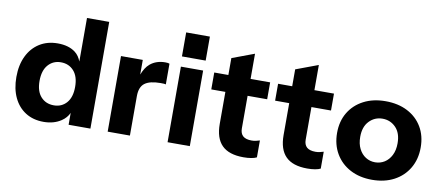

<svg xmlns="http://www.w3.org/2000/svg" viewBox="-64 -928 2709 1176"><g transform="rotate(10 1291.0 -340.0)"><path d="M398.4 -667.9V-397.1C390 -418.6 378.3 -437.8 359.1 -452.2C331.2 -473.1 294.7 -483.5 249.9 -483.5C206.8 -483.5 169.2 -473.4 136.9 -453.1C104.7 -432.8 79.6 -404.3 61.8 -367.4C44 -330.5 35 -287.2 35 -237.4C35 -188.2 43.6 -145.5 60.8 -109.3C78 -73 102.4 -44.9 134.1 -24.9C165.7 -4.9 203.1 5 246.1 5C288.5 5 324.9 -5.1 355.3 -25.4C376.6 -39.6 391.5 -57.3 401 -78V-4.2H536.6V-667.9ZM369.8 -140.1C349.4 -117.1 323.1 -105.6 290.5 -105.6C257.3 -105.6 230.4 -116.9 209.8 -139.7C189.2 -162.4 179 -195.3 179 -238.3C179 -281.3 189.3 -314.5 209.8 -337.9C230.4 -361.2 256.6 -372.9 288.6 -372.9C321.8 -372.9 348.7 -361.4 369.3 -338.3C389.9 -315.3 400.1 -282.3 400.1 -239.2C400.1 -196.2 390 -163.2 369.7 -140.1Z M918.7 -483.5C881.3 -483.5 849.9 -473.1 824.7 -452.2C804.8 -435.7 790.6 -411.6 779.5 -383.2V-474.3H644V-4.2H782.3V-249.4C782.3 -287.5 792.7 -314.4 813.6 -330.1C834.4 -345.7 867 -353.6 911.3 -353.6C919.3 -353.6 926 -353.4 931.6 -353.1C937.1 -352.8 941.4 -352 944.5 -350.8V-479.8C939 -482.3 930.3 -483.5 918.6 -483.5Z M1159.5 -537V-686.3H1012V-537ZM1154.8 -4.2V-474.3H1016.5V-4.2Z M1571.6 -369.2V-474.3H1449.9V-631L1311.7 -579.4V-474.3H1224V-369.2H1311.7V-171C1311.7 -111.4 1326.2 -67 1355.4 -37.8C1384.6 -8.6 1429.3 6 1489.5 6C1507.3 6 1523.5 4.8 1537.9 2.3C1552.3 -0.2 1563.6 -3.6 1571.6 -7.9V-113C1563.6 -110.5 1555.6 -108.3 1547.6 -106.5C1539.6 -104.7 1531 -103.7 1521.8 -103.7C1497.3 -103.7 1479.1 -109 1467.4 -119.4C1455.8 -129.9 1449.9 -145.5 1449.9 -166.4V-369.2Z M1968.6 -369.2V-474.3H1846.9V-631L1708.7 -579.4V-474.3H1621V-369.2H1708.7V-171C1708.7 -111.4 1723.2 -67 1752.4 -37.8C1781.6 -8.6 1826.3 6 1886.5 6C1904.3 6 1920.5 4.8 1934.9 2.3C1949.3 -0.2 1960.6 -3.6 1968.6 -7.9V-113C1960.6 -110.5 1952.6 -108.3 1944.6 -106.5C1936.6 -104.7 1928 -103.7 1918.8 -103.7C1894.3 -103.7 1876.1 -109 1864.4 -119.4C1852.8 -129.9 1846.9 -145.5 1846.9 -166.4V-369.2Z M2516.7 -368.3C2495.2 -404.6 2464.9 -432.8 2425.9 -453.1C2386.8 -473.4 2341.1 -483.5 2289 -483.5C2237.3 -483.5 2192 -473.4 2153 -453.1C2113.9 -432.8 2083.5 -404.6 2061.7 -368.3C2039.9 -332 2029 -289.6 2029 -241.1C2029 -192.5 2039.9 -149.7 2061.7 -112.5C2083.5 -75.3 2114 -46.4 2153 -25.8C2192 -5.2 2237.3 5.1 2289 5.1C2340.6 5.1 2385.9 -5.2 2425 -25.8C2464 -46.4 2494.4 -75.3 2516.3 -112.5C2538.1 -149.7 2549 -192.5 2549 -241.1C2549 -289.6 2538.3 -332 2516.7 -368.3ZM2389.5 -167.8C2379 -147.2 2365.1 -131.4 2347.6 -120.3C2330 -109.3 2310.6 -103.7 2289 -103.7C2267.4 -103.7 2247.9 -109.3 2230.4 -120.3C2212.8 -131.4 2198.9 -147.2 2188.5 -167.8C2178 -188.4 2172.8 -213.1 2172.8 -242C2172.8 -283.8 2184 -316.4 2206.5 -339.7C2228.9 -363.1 2256.4 -374.8 2289 -374.8C2321.5 -374.8 2349 -363.2 2371.5 -340.2C2393.9 -317.1 2405.1 -284.4 2405.1 -242C2405.1 -213.1 2399.9 -188.4 2389.4 -167.8Z"/></g></svg>

Font: Diatome Awesome Bold
Style: Regular
Weight: 400
Designer: 15.100.17
Foundry: 15.100.17
Version: Version 1.010;Fontself Maker 3.5.8